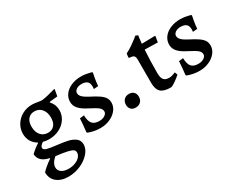

<svg xmlns="http://www.w3.org/2000/svg" viewBox="-94 -994 2106 1690"><g transform="rotate(-30 958.5 -149.0)"><path d="M423 -414 402 -412 398 -407Q438 -364 438 -306Q438 -257 411 -216.5Q384 -176 337 -152.5Q290 -129 233 -129Q202 -129 172 -137Q138 -114 138 -96Q138 -75 168 -66.5Q198 -58 263 -51Q329 -43 370.5 -34Q412 -25 442 -2.5Q472 20 472 61Q472 106 435.5 148Q399 190 340 216Q281 242 217 242Q142 242 98 205.5Q54 169 54 106Q67 90 94 67.5Q121 45 153 23V17Q104 8 76.5 -17.5Q49 -43 47 -83Q85 -121 130 -149V-154Q94 -175 74.5 -208.5Q55 -242 55 -285Q55 -335 81 -377.5Q107 -420 152 -444.5Q197 -469 251 -469Q273 -469 309 -463Q334 -458 351 -458Q398 -463 490 -490L494 -485L482 -420Q455 -416 423 -414ZM341 -286Q341 -341 313.5 -374Q286 -407 240 -407Q199 -407 175.5 -379Q152 -351 152 -302Q152 -248 179.5 -215.5Q207 -183 253 -183Q294 -183 317.5 -210Q341 -237 341 -286ZM154 113Q154 145 180.5 163.5Q207 182 253 182Q288 182 319 170Q350 158 368 138Q386 118 386 94Q386 75 372 64.5Q358 54 321 45.5Q284 37 205 27Q181 46 167.5 68.5Q154 91 154 113Z M550 -12 546 -20Q549 -39 553 -83.5Q557 -128 558 -153L602 -158Q603 -99 625 -73Q647 -47 696 -47Q729 -47 752 -62Q775 -77 775 -99Q775 -122 753 -140.5Q731 -159 666 -192Q608 -221 581.5 -251.5Q555 -282 555 -321Q555 -363 580 -396.5Q605 -430 649.5 -449Q694 -468 749 -468Q775 -468 798.5 -464Q822 -460 836.5 -456Q851 -452 855 -451L858 -444Q856 -434 849 -397Q842 -360 839 -319L793 -315Q793 -318 794 -325Q795 -332 795 -339Q795 -375 776.5 -391.5Q758 -408 719 -408Q688 -408 667 -393.5Q646 -379 646 -358Q646 -336 664.5 -317.5Q683 -299 725 -277Q781 -249 812 -227Q843 -205 855.5 -183.5Q868 -162 868 -134Q868 -95 842 -61.5Q816 -28 771.5 -8Q727 12 675 12Q641 12 613.5 6.5Q586 1 570 -4.5Q554 -10 550 -12Z M968 -53Q968 -84 987 -104Q1006 -124 1038 -124Q1069 -124 1086 -106Q1103 -88 1103 -59Q1103 -28 1083.5 -8.5Q1064 11 1032 11Q1001 11 984.5 -7Q968 -25 968 -53Z M1257 -110V-346Q1257 -375 1245.5 -385.5Q1234 -396 1201 -397L1195 -404L1200 -442Q1233 -458 1265 -480Q1297 -502 1318 -518.5Q1339 -535 1344 -540L1368 -530Q1367 -525 1364 -504.5Q1361 -484 1358 -449L1492 -452L1496 -449L1486 -389L1354 -392Q1347 -285 1347 -157Q1347 -110 1363.5 -89.5Q1380 -69 1419 -69Q1433 -69 1447 -73Q1461 -77 1470.5 -81Q1480 -85 1483 -86L1494 -57Q1488 -52 1467.5 -35.5Q1447 -19 1423 -3.5Q1399 12 1387 12Q1317 12 1287 -16.5Q1257 -45 1257 -110Z M1557 -12 1553 -20Q1556 -39 1560 -83.5Q1564 -128 1565 -153L1609 -158Q1610 -99 1632 -73Q1654 -47 1703 -47Q1736 -47 1759 -62Q1782 -77 1782 -99Q1782 -122 1760 -140.5Q1738 -159 1673 -192Q1615 -221 1588.5 -251.5Q1562 -282 1562 -321Q1562 -363 1587 -396.5Q1612 -430 1656.5 -449Q1701 -468 1756 -468Q1782 -468 1805.5 -464Q1829 -460 1843.5 -456Q1858 -452 1862 -451L1865 -444Q1863 -434 1856 -397Q1849 -360 1846 -319L1800 -315Q1800 -318 1801 -325Q1802 -332 1802 -339Q1802 -375 1783.5 -391.5Q1765 -408 1726 -408Q1695 -408 1674 -393.5Q1653 -379 1653 -358Q1653 -336 1671.5 -317.5Q1690 -299 1732 -277Q1788 -249 1819 -227Q1850 -205 1862.5 -183.5Q1875 -162 1875 -134Q1875 -95 1849 -61.5Q1823 -28 1778.5 -8Q1734 12 1682 12Q1648 12 1620.5 6.5Q1593 1 1577 -4.5Q1561 -10 1557 -12Z"/></g></svg>

Font: Alegreya Medium
Style: Regular
Weight: 500
Designer: Juan Pablo del Peral
Foundry: Huerta Tipografica
Version: Version 2.007; ttfautohint (v1.6)